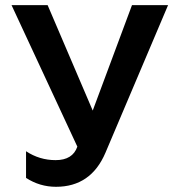

<svg xmlns="http://www.w3.org/2000/svg" viewBox="-20 -718 678 738"><path d="M626 -698.2 385.3 -130.9Q329.6 0 195.3 0Q132.8 0 80.1 -34.2V-136.7Q131.8 -102.5 193.8 -102.5Q259.3 -102.5 277.3 -154.3L24.4 -698.2H163.1L336.4 -293L487.3 -698.2Z"/></svg>

Font: SansationBold
Style: Bold
Weight: 700
Designer: Bernd Montag
Version: Version 1.301